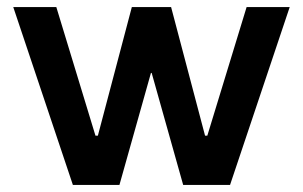

<svg xmlns="http://www.w3.org/2000/svg" viewBox="-20 -524 858 544"><path d="M17.6 -503.9H139.6L250.5 -139.6H257.3L353.5 -503.9H464.8L561 -139.6H567.4L678.7 -503.9H800.8L631.8 0H499L409.7 -317.4H407.7L318.4 0H186.5Z"/></svg>

Font: Wanted Sans SemiBold
Style: Regular
Weight: 600
Designer: Original Design by Kil Hyung-jin and Kang Hanbin, Wanted Lab, Inc; Hangeul from Source Han Sans by Jang Soo-young and Ka
Foundry: Wanted Lab, Inc.
Version: Version 1.003